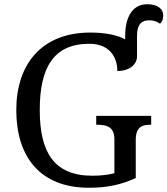

<svg xmlns="http://www.w3.org/2000/svg" viewBox="-20 -878 792 908"><path d="M401 10C487 10 555 -5 622 -36V-216C622 -279 653 -288 691 -288H695V-330H435V-288H439C483 -288 521 -279 521 -220V-59C493 -51 455 -47 417 -47C235 -47 168 -158 168 -358C168 -558 233 -671 403 -671C501 -671 535 -604 535 -542C587 -542 628 -569 628 -612V-710C628 -765 652 -782 685 -782C707 -782 721 -777 737 -766C746 -775 752 -787 752 -803C752 -839 723 -858 676 -858C603 -858 572 -791 572 -710V-692C535 -712 480 -724 407 -724C177 -724 57 -574 57 -358C57 -137 169 10 401 10Z"/></svg>

Font: Noto Serif Thai
Style: Regular
Weight: 400
Designer: Monotype Design Team
Foundry: Monotype Imaging Inc.
Version: Version 1.901